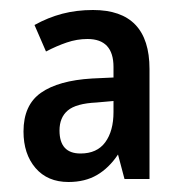

<svg xmlns="http://www.w3.org/2000/svg" viewBox="-20 -742 367 384"><path d="M166 -722Q279 -722 279 -604V-384H229L216 -433Q198 -406 174 -392Q150 -378 117 -378Q75 -378 51 -406Q27 -434 27 -479Q27 -532 62 -556.5Q97 -581 164 -585L207 -587V-608Q207 -664 155 -664Q134 -664 113.5 -657Q93 -650 72 -639L49 -692Q76 -707 104.5 -714.5Q133 -722 166 -722ZM173 -537Q132 -535 115.5 -521Q99 -507 99 -481Q99 -435 141 -435Q174 -435 190.5 -457.5Q207 -480 207 -518V-540Z"/></svg>

Font: Noto Sans Hebrew Condensed Medium
Style: Regular
Weight: 500
Width: 3
Designer: Monotype Design Team
Foundry: Monotype Imaging Inc.
Version: Version 2.004; ttfautohint (v1.8.4.7-5d5b)